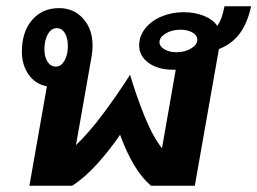

<svg xmlns="http://www.w3.org/2000/svg" viewBox="-20 -594 823 614"><path d="M783 -574Q772 -522 747.5 -488Q723 -454 680 -437L603 0H463Q406 -48 364 -163Q330 -113 290 -69Q250 -25 211 0H74L130 -318Q93 -325 71.5 -355.5Q50 -386 50 -429Q50 -492 82.5 -530Q115 -568 169 -568Q216 -568 246 -534.5Q276 -501 276 -448Q276 -432 273 -414L223 -130Q266 -171 313 -234.5Q360 -298 396 -355Q415 -290 441.5 -224Q468 -158 498 -120L542 -371H534Q485 -371 455 -393Q425 -415 425 -449Q425 -478 444 -502.5Q463 -527 496 -541Q529 -555 567 -555Q604 -555 633 -543Q662 -531 675 -511Q683 -523 688 -536.5Q693 -550 698 -574ZM122 -437Q122 -412 132 -396.5Q142 -381 159 -381Q175 -381 186 -399.5Q197 -418 197 -447Q197 -472 187.5 -488Q178 -504 161 -504Q144 -504 133 -484.5Q122 -465 122 -437ZM611 -467Q611 -481 595.5 -490Q580 -499 557 -499Q530 -499 510 -487Q490 -475 490 -459Q490 -446 505.5 -436.5Q521 -427 544 -427Q571 -427 591 -439Q611 -451 611 -467Z"/></svg>

Font: KoHo
Style: Bold Italic
Weight: 700
Italic angle: -10°
Version: Version 1.000; ttfautohint (v1.6)